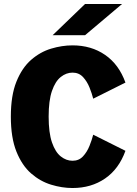

<svg xmlns="http://www.w3.org/2000/svg" viewBox="-20 -934 690 965"><path d="M344.5 11Q291.5 11 236.8 -5.8Q182 -22.5 136.2 -62.5Q90.5 -102.5 62.5 -172.2Q34.5 -242 34.5 -348Q34.5 -454 62.5 -523.5Q90.5 -593 136.2 -633Q182 -673 236.8 -689.5Q291.5 -706 344.5 -706Q438.5 -706 508 -658.2Q577.5 -610.5 610.5 -519L448.5 -438Q442 -464 429.8 -494.5Q417.5 -525 397 -547Q376.5 -569 344.5 -569Q313 -569 285.5 -547.2Q258 -525.5 241.2 -477Q224.5 -428.5 224.5 -348Q224.5 -267 241.2 -218.2Q258 -169.5 285.5 -147.8Q313 -126 344.5 -126Q376.5 -126 397 -148Q417.5 -170 429.8 -200.8Q442 -231.5 448.5 -257L610.5 -176Q577.5 -84.5 508 -36.8Q438.5 11 344.5 11ZM407.5 -757H244.5L407.5 -914H593.5Z"/></svg>

Font: Trispace ExtraBold
Style: Regular
Weight: 800
Designer: Tyler Finck
Foundry: Etcetera Type Company
Version: Version 1.210; ttfautohint (v1.8.3)